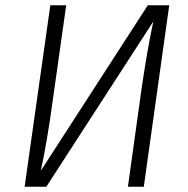

<svg xmlns="http://www.w3.org/2000/svg" viewBox="-20 -705 710 725"><path d="M523 0H463L514 -366Q536 -518 559 -624L155 0H73L170 -685H230L178 -318Q158 -170 134 -60L538 -685H619Z"/></svg>

Font: FiraGO Light
Style: Italic
Weight: 300
Italic angle: -8°
Designer: bBox Type GmbH
Foundry: bBox Type GmbH
Version: Version 1.001